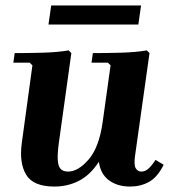

<svg xmlns="http://www.w3.org/2000/svg" viewBox="-20 -675 640 705"><path d="M551 -88 581 -70Q558 -24 527 -7Q496 10 458 10Q411 10 380 -13Q349 -36 343 -81Q312 -33 270.5 -11.5Q229 10 180 10Q102 10 76 -33.5Q50 -77 60 -150L99 -435L89 -445H29L34 -480Q81 -480 136.5 -481.5Q192 -483 232 -490L242 -480L196 -150Q191 -113 192 -89.5Q193 -66 202 -55.5Q211 -45 230 -45Q267 -45 305.5 -89.5Q344 -134 357 -227L386 -435L376 -445H316L321 -480Q368 -480 423.5 -481.5Q479 -483 519 -490L529 -480L476 -104Q471 -69 478.5 -57Q486 -45 499 -45Q514 -45 526.5 -57Q539 -69 551 -88ZM168 -655H498L488 -585H158Z"/></svg>

Font: Brygada 1918
Style: Bold Italic
Weight: 700
Italic angle: -8°
Designer: Mateusz Machalski | Borys Kosmynka | Przemek Hoffer
Foundry: NIEPODLEGLA 2018
Version: Version 3.006